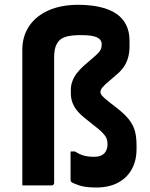

<svg xmlns="http://www.w3.org/2000/svg" viewBox="-20 -789 640 817"><path d="M75 -577Q75 -634.5 103.9 -677.7Q132.8 -720.8 186.3 -744.7Q239.9 -768.5 312.1 -768.5Q365.1 -768.5 406.1 -759Q447.2 -749.4 474.9 -730.6Q502.7 -711.7 516.9 -682.8Q531.2 -653.9 531.2 -615.3V-592.3Q531.2 -567.3 525.6 -546Q520 -524.7 508.4 -506.8Q496.8 -488.8 476.7 -471.8L446.9 -446.2Q422.9 -426.2 415.2 -416.2Q407.4 -406.1 407.4 -398.1Q407.4 -389.3 415.9 -380Q424.3 -370.7 445.9 -353.8L475.3 -331Q510 -304.2 528.2 -281.2Q546.4 -258.3 553.7 -232.7Q561 -207.2 561 -171V-154.6Q561 -104.7 540.2 -67.9Q519.5 -31.1 481.1 -11.1Q442.8 8.9 389.8 8.9Q342.5 8.9 315.3 -0.6Q288 -10 282.4 -15.7Q281.4 -17.7 280.8 -19.2Q280.3 -20.7 280.3 -22.8Q280.3 -53.4 280.3 -83.6Q280.3 -113.9 280.3 -144.5H299.1Q317 -132.7 335.2 -127.3Q353.3 -121.8 381.6 -121.8Q396.5 -121.8 406.9 -125.8Q417.4 -129.8 424.4 -136.9Q430.6 -143.9 434.1 -153.8Q437.6 -163.7 437.6 -175.4Q437.6 -188.9 433.3 -199.9Q429 -211 416.5 -224Q404 -237 377.6 -257L339.4 -287.7Q308.6 -312.4 295 -337.5Q281.4 -362.7 281.4 -390.7V-406.2Q281.4 -425.8 287.9 -443.3Q294.3 -460.8 306.6 -477.1Q318.9 -493.5 337.5 -509.9L377.7 -544.7Q392.4 -557.3 399.9 -565.6Q407.4 -574 410.1 -582Q412.8 -590.1 412.8 -600.1Q412.8 -620.2 392.9 -629.9Q372.9 -639.6 324.8 -639.6Q289.5 -639.6 267.1 -634.3Q244.6 -629.1 232.4 -616.9Q225.4 -609.9 220.3 -599.7Q215.1 -589.4 212.7 -575.3Q210.4 -561.1 210.4 -542.9Q210.4 -499.2 210.4 -455.1Q210.4 -410.9 210.4 -366.5Q210.4 -322 210.4 -277Q210.4 -232 210.4 -187.6Q210.4 -143.1 210.4 -98.9Q210.4 -54.7 210.4 -11Q210.4 -7 208.9 -5Q207.4 -3 205.4 -1.5Q203.4 0 199.4 0Q168.9 0 137.6 0Q106.3 0 75 0Q75 -17 75 -33.9Q75 -50.9 75 -67.4Q75 -83.9 75 -100.7Q75 -162.2 75 -221.1Q75 -280 75 -338.8Q75 -397.5 75 -456.5Q75 -515.5 75 -577Z"/></svg>

Font: Recursive Sans Linear Light
Style: Regular
Weight: 300
Version: Version 1.085